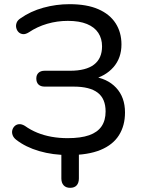

<svg xmlns="http://www.w3.org/2000/svg" viewBox="-20 -734 679 920"><path d="M316 166Q296 166 285 154Q274 142 274 121V-41H358V121Q358 142 347.5 154Q337 166 316 166ZM310 9Q233 9 168 -10Q103 -29 58 -64Q45 -74 40.5 -86.5Q36 -99 39 -110.5Q42 -122 50.5 -130Q59 -138 71.5 -139Q84 -140 99 -131Q127 -111 159 -98Q191 -85 227.5 -78.5Q264 -72 304 -72Q367 -72 407 -86Q447 -100 466.5 -128.5Q486 -157 486 -200Q486 -261 448 -290Q410 -319 333 -319H194Q175 -319 164.5 -329Q154 -339 154 -358Q154 -375 164.5 -385Q175 -395 194 -395H316Q392 -395 430.5 -424.5Q469 -454 469 -512Q469 -549 451 -576.5Q433 -604 396.5 -619Q360 -634 305 -634Q254 -634 206 -620Q158 -606 118 -579Q102 -569 89.5 -570.5Q77 -572 69 -580Q61 -588 58 -600Q55 -612 59.5 -624.5Q64 -637 78 -646Q126 -680 187.5 -697Q249 -714 313 -714Q396 -714 451 -690Q506 -666 534 -622.5Q562 -579 562 -521Q562 -456 523.5 -412Q485 -368 420 -353V-368Q494 -359 536.5 -313.5Q579 -268 579 -195Q579 -132 550 -86Q521 -40 461.5 -15.5Q402 9 310 9Z"/></svg>

Font: Nunito Medium
Style: Regular
Weight: 500
Designer: Vernon Adams
Foundry: Vernon Adams
Version: Version 3.602